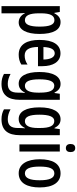

<svg xmlns="http://www.w3.org/2000/svg" viewBox="751 -1537 1026 2568"><g transform="rotate(90 1264.0 -253.0)"><path d="M275 -550C227 -550 188 -527 158 -467H152L140 -540H62V240H158V6C158 -14 156 -40 154 -72H158C184 -19 228 10 280 10C378 10 434 -93 434 -270C434 -454 378 -550 275 -550ZM250 -468C311 -468 336 -402 336 -269C336 -136 308 -73 251 -73C187 -73 158 -132 158 -263V-286C158 -412 187 -468 250 -468Z M694 -549C576 -549 514 -449 514 -267C514 -106 570 10 711 10C760 10 804 -1 843 -25V-108C801 -81 764 -70 723 -70C646 -70 610 -128 608 -248H865V-309C865 -447 808 -549 694 -549ZM694 -472C749 -472 776 -406 776 -321H609C613 -425 643 -472 694 -472Z M1102 -550C1003 -550 943 -452 943 -267C943 -88 1000 10 1098 10C1153 10 1190 -17 1219 -74H1223C1220 -44 1219 -14 1219 8V22C1219 120 1178 156 1100 156C1058 156 1016 144 969 119V207C1009 229 1050 240 1102 240C1251 240 1315 152 1315 -4V-540H1234L1224 -469H1218C1189 -527 1153 -550 1102 -550ZM1125 -466C1190 -466 1219 -407 1219 -273V-247C1219 -131 1188 -73 1128 -73C1069 -73 1041 -133 1041 -266C1041 -397 1067 -466 1125 -466Z M1575 -550C1476 -550 1416 -452 1416 -267C1416 -88 1473 10 1571 10C1626 10 1663 -17 1692 -74H1696C1693 -44 1692 -14 1692 8V22C1692 120 1651 156 1573 156C1531 156 1489 144 1442 119V207C1482 229 1523 240 1575 240C1724 240 1788 152 1788 -4V-540H1707L1697 -469H1691C1662 -527 1626 -550 1575 -550ZM1598 -466C1663 -466 1692 -407 1692 -273V-247C1692 -131 1661 -73 1601 -73C1542 -73 1514 -133 1514 -266C1514 -397 1540 -466 1598 -466Z M1961 -746C1924 -746 1906 -724 1906 -683C1906 -643 1926 -621 1961 -621C1995 -621 2014 -643 2014 -683C2014 -723 1997 -746 1961 -746ZM2007 -540H1911V0H2007Z M2487 -271C2487 -453 2417 -550 2299 -550C2169 -550 2110 -444 2110 -271C2110 -107 2172 10 2297 10C2431 10 2487 -108 2487 -271ZM2208 -270C2208 -402 2235 -467 2299 -467C2362 -467 2391 -402 2391 -271C2391 -138 2362 -73 2299 -73C2236 -73 2208 -140 2208 -270Z"/></g></svg>

Font: Noto Sans Hebrew ExtraCondensed Medium
Style: Regular
Weight: 500
Width: 2
Designer: Monotype Design Team
Foundry: Monotype Imaging Inc.
Version: Version 2.004